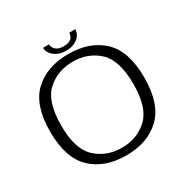

<svg xmlns="http://www.w3.org/2000/svg" viewBox="-156 -835 975 987"><g transform="rotate(-30 331.0 -342.0)"><path d="M320 4.5Q447.5 4.5 523.2 -67.8Q599 -140 599 -296.5Q599 -453.5 523.2 -525Q447.5 -596.5 320 -596.5Q192.5 -596.5 116.5 -525Q40.5 -453.5 40.5 -296.5Q40.5 -140 116.5 -67.8Q192.5 4.5 320 4.5ZM320 -41Q229 -41 167.2 -98.5Q105.5 -156 105.5 -296Q105.5 -437 167.2 -494Q229 -551 320 -551Q411 -551 472.5 -494Q534 -437 534 -296Q534 -156 472.5 -98.5Q411 -41 320 -41ZM320 -616.5Q351.5 -616.5 372.8 -627Q394 -637.5 404.8 -653.8Q415.5 -670 415.5 -689H380Q380 -677.5 374.8 -666.8Q369.5 -656 356.2 -649.2Q343 -642.5 320 -642.5Q298.5 -642.5 285.5 -649.5Q272.5 -656.5 266.2 -667Q260 -677.5 260 -689H224.5Q224.5 -670 236.5 -653.8Q248.5 -637.5 269.5 -627Q290.5 -616.5 320 -616.5Z"/></g></svg>

Font: Anybody SemiExpanded Light
Style: Regular
Weight: 300
Width: 6
Version: Version 1.113;gftools[0.9.25]